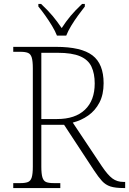

<svg xmlns="http://www.w3.org/2000/svg" viewBox="-20 -951 653 971"><path d="M47 0V-25H84Q108 -25 121.5 -30.5Q135 -36 140.5 -54Q146 -72 146 -108V-606Q146 -642 140.5 -660Q135 -678 121.5 -683.5Q108 -689 84 -689H47V-714H264Q391 -714 447.5 -671Q504 -628 504 -530Q504 -473 483 -432.5Q462 -392 426.5 -367Q391 -342 348 -331L496 -109Q525 -66 548.5 -48.5Q572 -31 604 -31H613V0H607Q563 0 538.5 -8Q514 -16 496 -35.5Q478 -55 455 -90L304 -320H189V-108Q189 -72 194.5 -54Q200 -36 213 -30.5Q226 -25 251 -25H285V0ZM269 -349Q360 -349 409.5 -396Q459 -443 459 -529Q459 -579 442.5 -614Q426 -649 385 -666.5Q344 -684 272 -684H189V-349ZM268 -771Q259 -794 243 -820.5Q227 -847 208.5 -873Q190 -899 174 -918V-931H188Q223 -898 246 -870.5Q269 -843 292 -809Q314 -843 337 -870.5Q360 -898 395 -931H409V-918Q394 -899 375 -873Q356 -847 340 -820.5Q324 -794 315 -771Z"/></svg>

Font: Noto Serif Tamil ExtraLight
Style: Italic
Weight: 200
Italic angle: -12°
Designer: Indian Type Foundry, Tom Grace, and the Monotype Design Team
Foundry: Monotype Imaging Inc.
Version: Version 2.003; ttfautohint (v1.8.4.7-5d5b)